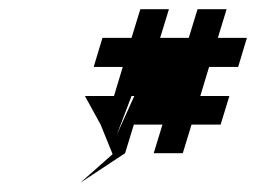

<svg xmlns="http://www.w3.org/2000/svg" viewBox="-20 -684 555 416"><path d="M164 -476 198 -414 224 -350 154 -288 251 -352 270 -414H332L313 -352H376L395 -414H458L477 -476H414L433 -539H496L515 -602H452L471 -664H408L389 -602H327L346 -664H284L265 -602H202L183 -539H246L227 -476ZM233 -392 265 -476H271Z"/></svg>

Font: bitstorm
Style: ulcnobl
Weight: 400
Version: Version 0.2